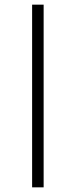

<svg xmlns="http://www.w3.org/2000/svg" viewBox="-20 -805 332 825"><path d="M118 0H167.5V-785H118Z"/></svg>

Font: Anybody ExtraExpanded ExtraLight
Style: Regular
Weight: 250
Width: 8
Version: Version 1.113;gftools[0.9.25]